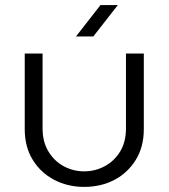

<svg xmlns="http://www.w3.org/2000/svg" viewBox="-20 -720 661 753"><path d="M310 13Q246 13 193 -14.5Q140 -42 108.5 -93Q77 -144 77 -213V-510H147V-216Q147 -163 170.5 -125Q194 -87 231 -67.5Q268 -48 310 -48Q353 -48 390.5 -68Q428 -88 451 -125.5Q474 -163 474 -216V-510H544V-213Q544 -144 512.5 -93Q481 -42 428.5 -14.5Q376 13 310 13ZM278 -577 374 -700H442L346 -577Z"/></svg>

Font: MuseoModerno SemiBold Light
Style: Regular
Weight: 300
Version: Version 1.001